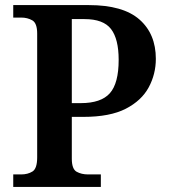

<svg xmlns="http://www.w3.org/2000/svg" viewBox="-20 -734 665 754"><path d="M32 0V-49H63Q89 -49 107.5 -60.5Q126 -72 126 -116V-602Q126 -643 107 -654Q88 -665 63 -665H32V-714H329Q463 -714 527.5 -657.5Q592 -601 592 -503Q592 -443 564 -391Q536 -339 474 -307Q412 -275 307 -275H262V-111Q262 -70 281 -59.5Q300 -49 326 -49H376V0ZM297 -329Q377 -329 411.5 -368Q446 -407 446 -499Q446 -581 416 -620Q386 -659 312 -659H262V-329Z"/></svg>

Font: Noto Serif NP Hmong SemiBold
Style: Regular
Weight: 600
Designer: Dalton Maag Ltd
Foundry: Dalton Maag Ltd
Version: Version 1.001; ttfautohint (v1.8.4.7-5d5b)